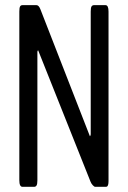

<svg xmlns="http://www.w3.org/2000/svg" viewBox="-20 -722 494 742"><path d="M66.9 0Q54.7 0 54.7 -25.4V-677.2Q54.7 -691.9 57.6 -697Q60.5 -702.1 66.9 -702.1H121.1Q129.9 -702.1 136.2 -686L327.1 -196.3Q328.1 -194.3 329.6 -198.7Q330.6 -200.7 330.6 -202.6V-677.2Q330.6 -691.9 333.7 -697Q336.9 -702.1 343.3 -702.1H387.7Q399.4 -702.1 399.4 -677.2V-22.5Q399.4 -12.7 397.7 -7.6Q396 -2.4 393.8 -1.2Q391.6 0 387.7 0H348.1Q344.2 0 338.4 -6.3Q332.5 -12.7 329.6 -20.5L127.9 -526.4Q127 -529.3 125 -524.4Q124.5 -522.9 124.5 -521.5V-25.4Q124.5 -10.7 121.3 -5.4Q118.2 0 111.8 0Z"/></svg>

Font: BenchNine
Style: Regular
Weight: 400
Designer: Vernon Adams
Foundry: Vernon Adams
Version: Version 1 ; ttfautohint (v0.92.18-e454-dirty) -l 8 -r 50 -G 